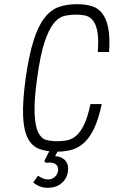

<svg xmlns="http://www.w3.org/2000/svg" viewBox="-20 -716 544 919"><path d="M413 -218Q400 -156 383 -120.5Q366 -85 345.5 -67Q325 -49 301.5 -44.5Q278 -40 252 -40Q225 -40 201 -46.5Q177 -53 162.5 -83Q148 -113 145.5 -174Q143 -235 158 -344Q173 -453 193 -513.5Q213 -574 236.5 -603.5Q260 -633 287 -639.5Q314 -646 343 -646Q366 -646 386.5 -642Q407 -638 422.5 -621Q438 -604 445.5 -568Q453 -532 448 -467H502Q507 -538 498 -582.5Q489 -627 469 -652.5Q449 -678 418.5 -687Q388 -696 348 -696Q300 -696 261.5 -682.5Q223 -669 193 -630.5Q163 -592 141 -523Q119 -454 103 -343Q88 -232 90.5 -163Q93 -94 112.5 -55.5Q132 -17 167 -3.5Q202 10 251 10Q290 10 323 1Q356 -8 383 -33Q410 -58 431 -102.5Q452 -147 467 -218ZM200 64Q202 63 206.5 62.5Q211 62 217 62Q238 62 249 72.5Q260 83 258 102Q255 120 241.5 131.5Q228 143 210 143Q199 143 187 138.5Q175 134 162 125L139 157Q154 170 171 176.5Q188 183 208 183Q248 183 274 161.5Q300 140 305 105Q310 73 293.5 53.5Q277 34 244 31L265 -8H224L192 55Z"/></svg>

Font: Secuela Light
Style: Italic
Weight: 300
Italic angle: -8°
Designer: Fernando Haro
Foundry: deFharo
Version: Version 1.708